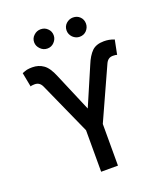

<svg xmlns="http://www.w3.org/2000/svg" viewBox="-165 -1050 1008 1163"><g transform="rotate(-20 338.5 -468.5)"><path d="M284.2 0Q284.2 -67.4 284.2 -267.6Q246.1 -351.6 133.8 -602.5Q126 -620.1 114.3 -627.9Q102.5 -635.7 85.9 -635.7Q79.1 -635.7 71.3 -634.8Q62.5 -633.8 59.6 -631.8Q53.7 -662.1 42 -723.6Q58.6 -730.5 73.2 -734.4Q88.9 -737.3 107.4 -737.3Q148.4 -737.3 178.7 -715.8Q210 -694.3 234.4 -633.8Q269.5 -551.8 338.9 -387.7Q365.2 -449.2 444.3 -632.8Q464.8 -683.6 492.2 -710.9Q519.5 -737.3 569.3 -737.3Q586.9 -737.3 602.5 -734.4Q618.2 -731.4 635.7 -724.6Q629.9 -693.4 617.2 -631.8Q614.3 -633.8 606.4 -634.8Q597.7 -635.7 590.8 -635.7Q574.2 -635.7 563.5 -627.9Q551.8 -620.1 543.9 -602.5Q493.2 -491.2 392.6 -268.6Q392.6 -201.2 392.6 0Q365.2 0 284.2 0ZM234.4 -812.5Q209 -812.5 190.4 -831.1Q170.9 -850.6 170.9 -875Q170.9 -901.4 190.4 -918.9Q209 -936.5 234.4 -936.5Q260.7 -936.5 278.3 -918.9Q296.9 -901.4 296.9 -875Q296.9 -850.6 278.3 -831.1Q260.7 -812.5 234.4 -812.5ZM442.4 -812.5Q418 -812.5 398.4 -831.1Q379.9 -850.6 379.9 -875Q379.9 -901.4 398.4 -918.9Q418 -936.5 442.4 -936.5Q469.7 -936.5 487.3 -918.9Q504.9 -901.4 504.9 -875Q504.9 -850.6 487.3 -831.1Q469.7 -812.5 442.4 -812.5Z"/></g></svg>

Font: DeepSea
Style: Medium
Weight: 500
Designer: Stem
Version: Version 3.019;git-0a5106e0b